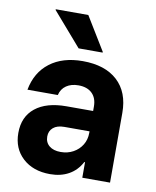

<svg xmlns="http://www.w3.org/2000/svg" viewBox="-82 -780 694 852"><g transform="rotate(10 265.0 -353.5)"><path d="M201.7 9.2Q125 9.2 78.3 -33.8Q31.7 -76.7 31.7 -146.7Q31.7 -220 81.7 -260Q131.7 -300 221.7 -300H341.7V-320Q341.7 -358.3 319.6 -379.6Q297.5 -400.8 258.3 -400.8Q225.8 -400.8 203.8 -385.8Q181.7 -370.8 175 -342.5H38.3Q53.3 -422.5 110.8 -466.2Q168.3 -510 258.3 -510Q359.2 -510 415 -458.8Q470.8 -407.5 470.8 -314.2V0H345.8V-70H342.5Q321.7 -30.8 285.8 -10.8Q250 9.2 201.7 9.2ZM230.8 -95.8Q262.5 -95.8 287.5 -109.6Q312.5 -123.3 327.1 -147.1Q341.7 -170.8 341.7 -201.7V-208.3H228.3Q195.8 -208.3 178.3 -193.3Q160.8 -178.3 160.8 -153.3Q160.8 -126.7 179.6 -111.2Q198.3 -95.8 230.8 -95.8ZM230 -562.5 100 -712.5V-715.8H246.7L338.3 -565.8V-562.5Z"/></g></svg>

Font: Funnel Sans Light
Style: Bold
Weight: 700
Version: Version 1.000